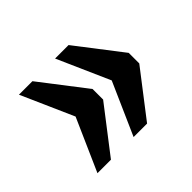

<svg xmlns="http://www.w3.org/2000/svg" viewBox="-97 -618 695 695"><g transform="rotate(-45 250.5 -270.0)"><path d="M242 -69 331 -270 242 -471H311L445 -297V-243L311 -69ZM57 -69 146 -270 57 -471H126L260 -297V-243L126 -69Z"/></g></svg>

Font: Noto Serif Tamil Condensed ExtraBold
Style: Regular
Weight: 800
Width: 3
Designer: Indian Type Foundry, Tom Grace, and the Monotype Design Team
Foundry: Monotype Imaging Inc.
Version: Version 2.004; ttfautohint (v1.8.4.7-5d5b)